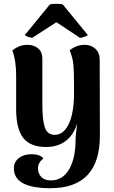

<svg xmlns="http://www.w3.org/2000/svg" viewBox="-20 -767 599 1011"><path d="M150 -568Q142 -568 127 -573.5Q112 -579 111 -583L242 -743Q251 -747 276.5 -747Q302 -747 311 -743L442 -583Q441 -579 425.5 -573.5Q410 -568 401 -568L277 -650ZM505 -453 506 -53Q506 224 245 224Q53 224 53 119Q53 86 79 65.5Q105 45 147 45Q191 45 209 68Q180 88 180 119Q180 147 197.5 165Q215 183 248 183Q310 183 344 124.5Q378 66 378 -32Q378 -59 387 -117Q346 7 222 7Q141 7 103 -40Q65 -87 65 -194V-370Q65 -448 45 -501Q81 -531 124 -531Q159 -531 181 -512Q203 -493 203 -460V-216Q203 -133 216.5 -95Q230 -57 268 -57Q315 -57 342.5 -115Q370 -173 370 -283Q370 -388 366.5 -425.5Q363 -463 347 -502Q382 -531 426 -531Q460 -531 482.5 -510Q505 -489 505 -453Z"/></svg>

Font: Arima Koshi Bold
Style: Regular
Weight: 700
Designer: Joana Correia and Natanael Gama
Foundry: NDISCOVER
Version: Version 1.019;PS 001.019;hotconv 1.0.88;makeotf.lib2.5.64775